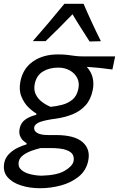

<svg xmlns="http://www.w3.org/2000/svg" viewBox="-36 -796 630 1018"><path d="M176 202Q121.5 202 74.8 187Q28 172 2.8 141.8Q-22.5 111.5 -13 65.5Q-7 38.5 13 19Q33 -0.5 58 -12.5Q83 -24.5 105 -30.5V-37Q98 -40.5 87.2 -50.2Q76.5 -60 70 -76.2Q63.5 -92.5 68.5 -116Q75 -146 99 -162.8Q123 -179.5 156.5 -187V-194.5Q138.5 -204 115 -226.8Q91.5 -249.5 77.2 -284.8Q63 -320 72.5 -366Q86.5 -434 139.8 -470.8Q193 -507.5 271.5 -507.5Q301 -507.5 320.8 -505Q340.5 -502.5 359.5 -499.8Q378.5 -497 405 -497H574.5L560 -427.5Q525 -432.5 491.2 -436Q457.5 -439.5 424 -441.5Q448 -415 455.2 -384.2Q462.5 -353.5 456 -320Q446 -269 417.8 -237.8Q389.5 -206.5 348.8 -190Q308 -173.5 261 -167Q207 -160 178.2 -150Q149.5 -140 145.5 -122Q142 -103.5 160.2 -91.8Q178.5 -80 220 -80H260Q359.5 -80 402.2 -42.2Q445 -4.5 431.5 57.5Q421 108 381.8 140Q342.5 172 288 187Q233.5 202 176 202ZM232.5 -229.5Q263.5 -232.5 294 -240.5Q324.5 -248.5 347.8 -267.5Q371 -286.5 379 -323Q386.5 -356 373.8 -381.8Q361 -407.5 334.2 -422.5Q307.5 -437.5 273.5 -437.5Q225 -437.5 191 -416.5Q157 -395.5 148 -350Q142 -319 153.8 -295.2Q165.5 -271.5 187.2 -255.2Q209 -239 232.5 -229.5ZM184.5 135.5Q266 133.5 307 109.5Q348 85.5 354 59Q358 40.5 350 24.5Q342 8.5 314 -1.2Q286 -11 230 -11H180Q158 -6 132.5 3Q107 12 87.5 26.2Q68 40.5 63.5 60Q58 87 75.8 103.5Q93.5 120 123.8 127.5Q154 135 184.5 135.5ZM439 -576Q416 -612.5 393 -648.2Q370 -684 348.5 -720.5Q279.5 -648.5 206 -578H138Q182 -628 223.5 -677.2Q265 -726.5 305.5 -776H407Q427.5 -728 450.8 -677.8Q474 -627.5 499 -577.5Z"/></svg>

Font: Commissioner Flair
Style: Italic
Weight: 400
Italic angle: -12°
Designer: Kostas Bartsokas
Foundry: Kostas Bartsokas
Version: Version 1.000; ttfautohint (v1.8.3)